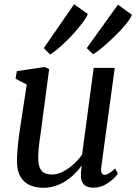

<svg xmlns="http://www.w3.org/2000/svg" viewBox="-20 -882 646 912"><path d="M185 10Q151 10 122.8 -2Q94.5 -14 77.5 -42.2Q60.5 -70.5 60.5 -119Q60.5 -136.5 62 -157.5Q63.5 -178.5 66 -202Q68.5 -225.5 71.8 -249Q75 -272.5 78.5 -294L107 -480.5L54 -508L60 -544L193 -564L213.5 -553.5L178.5 -290Q176 -269 173 -248.2Q170 -227.5 167.2 -207.8Q164.5 -188 163 -169.8Q161.5 -151.5 161.5 -135Q161.5 -102.5 169.2 -84.8Q177 -67 191.8 -60Q206.5 -53 227 -53Q253 -53 279.8 -67Q306.5 -81 330 -102.5Q353.5 -124 370 -148L425 -559.5H525L461 -88Q458.5 -69.5 463 -60.5Q467.5 -51.5 476.5 -51.5Q486 -51.5 497.8 -58.5Q509.5 -65.5 527.5 -82L539.5 -56.5Q535 -49 519 -33.2Q503 -17.5 478.2 -4Q453.5 9.5 423 9.5Q392 9.5 377.2 -7.5Q362.5 -24.5 364.5 -52.5Q364 -54.5 364.2 -59Q364.5 -63.5 365.2 -69.2Q366 -75 366.8 -81Q367.5 -87 368 -92.5L366.5 -93.5Q352 -74 333.5 -55.5Q315 -37 292 -22.2Q269 -7.5 242.5 1.2Q216 10 185 10ZM218.5 -623 188 -653.5 332 -862 397 -815.5Q391 -800 375.8 -779Q360.5 -758 340.2 -734.8Q320 -711.5 297.8 -689.5Q275.5 -667.5 254.8 -650Q234 -632.5 218.5 -623ZM422.5 -624 392 -653.5 540.5 -860 606.5 -811.5Q598.5 -791.5 575.5 -764Q552.5 -736.5 523.2 -708.2Q494 -680 466.8 -657Q439.5 -634 422.5 -624Z"/></svg>

Font: Merriweather 24pt
Style: Italic
Weight: 400
Italic angle: -7.8°
Designer: Eben Sorkin
Foundry: Eben Sorkin
Version: Version 2.101